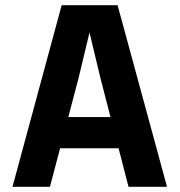

<svg xmlns="http://www.w3.org/2000/svg" viewBox="-20 -718 690 738"><path d="M132 -148V-268H535V-148ZM217 -698H432L622 0H474L366 -418L324 -593L282 -418L172 0H28Z"/></svg>

Font: Azeret Mono SemiBold
Style: Regular
Weight: 600
Designer: Martin Vácha
Foundry: Displaay
Version: Version 1.002